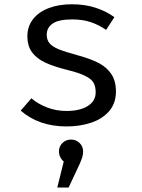

<svg xmlns="http://www.w3.org/2000/svg" viewBox="-20 -571 655 885"><path d="M421 -145.1Q421 -171.8 411.5 -189Q402.1 -206.2 374.1 -220.5Q346.2 -234.9 290.3 -248.7Q228.2 -264.1 189 -282.3Q149.7 -300.5 127.9 -329.7Q106.2 -359 106.2 -404.1Q106.2 -448.7 131.8 -482.1Q157.4 -515.4 203.8 -533.3Q250.3 -551.3 311.3 -551.3Q372.3 -551.3 421.3 -535.1Q470.3 -519 507.2 -491.8L469.2 -433.3Q435.4 -456.4 398.2 -469Q361 -481.5 312.3 -481.5Q251.3 -481.5 223.3 -462.8Q195.4 -444.1 195.4 -410.8Q195.4 -386.7 208.5 -371.3Q221.5 -355.9 251 -343.8Q280.5 -331.8 339 -315.9Q397.4 -300 434.9 -280.5Q472.3 -261 493.3 -229.5Q514.4 -197.9 514.4 -149.2Q514.4 -94.4 482.6 -58.2Q450.8 -22.1 399.2 -5.1Q347.7 11.8 286.7 11.8Q159.5 11.8 75.4 -61L124.6 -117.9Q157.4 -90.3 199 -74.9Q240.5 -59.5 286.7 -59.5Q348.7 -59.5 384.9 -82.6Q421 -105.6 421 -145.1ZM363.1 127.2Q363.1 140 359.5 152.3Q355.9 164.6 347.7 183.6L296.4 293.3H244.1L273.8 173.3Q263.6 165.1 257.7 152.8Q251.8 140.5 251.8 127.2Q251.8 103.6 267.9 87.9Q284.1 72.3 307.7 72.3Q330.8 72.3 346.9 88.2Q363.1 104.1 363.1 127.2Z"/></svg>

Font: Fira Code
Style: Regular
Weight: 400
Designer: Carrois Corporate, Edenspiekermann AG, Nikita Prokopov
Foundry: Carrois Corporate, Edenspiekermann AG, Nikita Prokopov
Version: Version 5.002